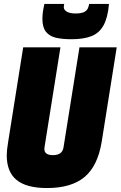

<svg xmlns="http://www.w3.org/2000/svg" viewBox="-20 -939 609 969"><path d="M217 10Q114 10 64 -30.5Q14 -71 14 -156Q14 -180 21 -222L97 -700H285L205 -198Q197 -156 247 -156Q296 -156 301 -198L381 -700H569L493 -222Q473 -101 406.5 -45.5Q340 10 217 10ZM340 -741Q295 -741 262.5 -748.5Q230 -756 212 -778.5Q194 -801 194 -844Q194 -876 204 -919H304Q303 -913 302.5 -909.5Q302 -906 302 -903Q302 -889 317.5 -880Q333 -871 361 -871Q390 -871 404 -878Q418 -885 423 -896Q428 -907 430 -919H530Q524 -850 502.5 -811Q481 -772 441.5 -756.5Q402 -741 340 -741Z"/></svg>

Font: Georama Semi Condensed Black
Style: Italic
Weight: 900
Width: 4
Italic angle: -9°
Designer: Jean-Baptiste Levee
Foundry: Production Type
Version: Version 1.000